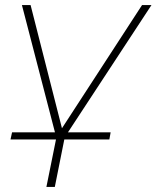

<svg xmlns="http://www.w3.org/2000/svg" viewBox="-20 -539 614 753"><path d="M234 -1 195 194H162L201 1L66 -519H100L223 -36L537 -519H574ZM27.3 -20H413.9L408.9 8H21.2Z"/></svg>

Font: Montserrat Alternates ExLight
Style: Italic
Weight: 275
Italic angle: -11.3°
Designer: Julieta Ulanovsky
Foundry: Julieta Ulanovsky
Version: Version 7.200